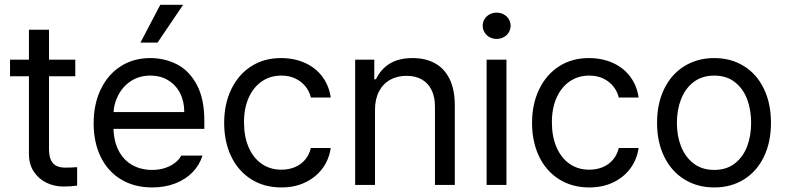

<svg xmlns="http://www.w3.org/2000/svg" viewBox="-20 -783 3328 813"><path d="M298.8 -460H22.5V-530.3H298.8ZM187.5 -657.2V-152.3Q187.5 -120.1 196.8 -103Q206.1 -85.9 221.2 -79.6Q236.3 -73.2 256.8 -73.2Q281.2 -73.2 306.6 -75.2V2.9Q281.2 6.8 248 6.8Q210.9 6.8 177.7 -8.8Q144.5 -24.4 123.5 -55.7Q102.5 -86.9 102.5 -130.9V-657.2Z M376.5 -260.7Q376.5 -341.8 406.7 -404.8Q437 -467.8 491.2 -502.4Q545.4 -537.1 616.7 -537.1Q677.2 -537.1 729 -510.7Q780.8 -484.4 813 -424.8Q845.2 -365.2 845.2 -272.5V-237.3H435.1V-308.6H760.3Q760.3 -353.5 742.7 -388.2Q725.1 -422.9 692.4 -442.9Q659.7 -462.9 616.7 -462.9Q569.8 -462.9 534.7 -439.9Q499.5 -417 480 -378.4Q460.4 -339.8 460.4 -295.9V-248Q460.4 -189.5 481 -147.9Q501.5 -106.4 538.6 -85Q575.7 -63.5 624.5 -63.5Q654.8 -63.5 679.2 -71.8Q703.6 -80.1 720.7 -93.3Q737.8 -106.4 747.6 -124H837.4Q824.7 -84 795.4 -53.7Q766.1 -23.4 722.2 -6.3Q678.2 10.7 624.5 10.7Q549.3 10.7 493.2 -22.9Q437 -56.6 406.7 -118.2Q376.5 -179.7 376.5 -260.7ZM658.7 -762.7H755.4L647 -602.5H574.7Z M929.2 -262.7Q929.2 -342.8 959.5 -405.3Q989.7 -467.8 1043.9 -502.4Q1098.1 -537.1 1169.4 -537.1Q1226.1 -537.1 1271.5 -516.6Q1316.9 -496.1 1345.2 -458Q1373.5 -419.9 1380.4 -370.1H1296.4Q1290.5 -395.5 1273.9 -416.5Q1257.3 -437.5 1231.4 -450.2Q1205.6 -462.9 1171.4 -462.9Q1124.5 -462.9 1088.9 -438.5Q1053.2 -414.1 1033.2 -369.6Q1013.2 -325.2 1013.2 -265.6Q1013.2 -205.1 1032.7 -159.7Q1052.2 -114.3 1087.9 -89.4Q1123.5 -64.5 1171.4 -64.5Q1202.6 -64.5 1228.5 -75.2Q1254.4 -85.9 1272 -106.9Q1289.6 -127.9 1296.4 -156.2H1380.4Q1373.5 -108.4 1346.2 -70.8Q1318.8 -33.2 1273.9 -11.2Q1229 10.7 1171.4 10.7Q1098.1 10.7 1043 -24.4Q987.8 -59.6 958.5 -121.6Q929.2 -183.6 929.2 -262.7Z M1567.9 0H1483.9V-530.3H1564.9V-447.3H1571.8Q1592.3 -490.2 1630.4 -513.7Q1668.5 -537.1 1727.1 -537.1Q1781.7 -537.1 1821.8 -515.1Q1861.8 -493.2 1883.8 -448.2Q1905.8 -403.3 1905.8 -336.9V0H1821.8V-331.1Q1821.8 -372.1 1807.6 -401.4Q1793.5 -430.7 1766.6 -446.3Q1739.7 -461.9 1701.7 -461.9Q1662.6 -461.9 1632.3 -445.3Q1602.1 -428.7 1585 -396Q1567.9 -363.3 1567.9 -318.4Z M2040.5 -530.3H2124.5V0H2040.5ZM2023.9 -673.8Q2023.9 -689.5 2031.7 -702.1Q2039.6 -714.8 2053.2 -722.2Q2066.9 -729.5 2082.5 -729.5Q2099.1 -729.5 2112.8 -722.2Q2126.5 -714.8 2134.3 -702.1Q2142.1 -689.5 2142.1 -673.8Q2142.1 -659.2 2134.3 -646Q2126.5 -632.8 2112.8 -625.5Q2099.1 -618.2 2082.5 -618.2Q2066.9 -618.2 2053.2 -625.5Q2039.6 -632.8 2031.7 -646Q2023.9 -659.2 2023.9 -673.8Z M2232.9 -262.7Q2232.9 -342.8 2263.2 -405.3Q2293.5 -467.8 2347.7 -502.4Q2401.9 -537.1 2473.1 -537.1Q2529.8 -537.1 2575.2 -516.6Q2620.6 -496.1 2648.9 -458Q2677.2 -419.9 2684.1 -370.1H2600.1Q2594.2 -395.5 2577.6 -416.5Q2561 -437.5 2535.2 -450.2Q2509.3 -462.9 2475.1 -462.9Q2428.2 -462.9 2392.6 -438.5Q2356.9 -414.1 2336.9 -369.6Q2316.9 -325.2 2316.9 -265.6Q2316.9 -205.1 2336.4 -159.7Q2356 -114.3 2391.6 -89.4Q2427.2 -64.5 2475.1 -64.5Q2506.3 -64.5 2532.2 -75.2Q2558.1 -85.9 2575.7 -106.9Q2593.3 -127.9 2600.1 -156.2H2684.1Q2677.2 -108.4 2649.9 -70.8Q2622.6 -33.2 2577.6 -11.2Q2532.7 10.7 2475.1 10.7Q2401.9 10.7 2346.7 -24.4Q2291.5 -59.6 2262.2 -121.6Q2232.9 -183.6 2232.9 -262.7Z M2762.2 -262.7Q2762.2 -344.7 2792.5 -406.7Q2822.8 -468.8 2877.9 -502.9Q2933.1 -537.1 3004.4 -537.1Q3075.7 -537.1 3130.4 -502.9Q3185.1 -468.8 3214.8 -406.7Q3244.6 -344.7 3244.6 -262.7Q3244.6 -181.6 3214.8 -119.6Q3185.1 -57.6 3130.4 -23.4Q3075.7 10.7 3004.4 10.7Q2933.1 10.7 2877.9 -23.4Q2822.8 -57.6 2792.5 -119.6Q2762.2 -181.6 2762.2 -262.7ZM3160.6 -262.7Q3160.6 -317.4 3143.6 -362.8Q3126.5 -408.2 3091.3 -435.5Q3056.2 -462.9 3004.4 -462.9Q2952.6 -462.9 2917 -435.5Q2881.3 -408.2 2863.8 -362.8Q2846.2 -317.4 2846.2 -262.7Q2846.2 -208 2863.8 -163.1Q2881.3 -118.2 2917 -90.8Q2952.6 -63.5 3004.4 -63.5Q3056.2 -63.5 3091.3 -90.8Q3126.5 -118.2 3143.6 -163.1Q3160.6 -208 3160.6 -262.7Z"/></svg>

Font: Pretendard GOV Variable
Style: Regular
Weight: 400
Designer: Base glyphs from Inter by Rasmus Andersson; Hangul glyphs from Noto Sans CJK(Source Han Sans) by Jang Soo-young and Kang
Foundry: Kil Hyung-jin
Version: Version 1.307;Glyphs 3.2 (3192)